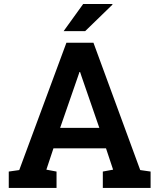

<svg xmlns="http://www.w3.org/2000/svg" viewBox="-20 -920 780 940"><path d="M22.9 0V-80.1L74.2 -87.4L305.2 -710.9H437.5L666.5 -87.4L717.3 -80.1V0H483.4V-80.1L533.7 -89.4L499 -193.8H241.7L207 -89.4L256.8 -80.1V0ZM274.4 -293.9H466.3L378.9 -546.9L372.1 -567.4H369.1L361.8 -545.9ZM291.5 -767.6 387.2 -900.4H529.8L530.8 -897.5L397 -767.6Z"/></svg>

Font: Roboto Slab SemiBold
Style: Regular
Weight: 600
Designer: Google
Version: Version 2.001; ttfautohint (v1.8.3)